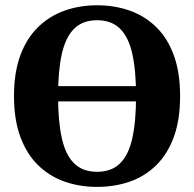

<svg xmlns="http://www.w3.org/2000/svg" viewBox="-20 -696 742 734"><path d="M554.4 -308.4H148V-366.7H554.4ZM202 -328.6Q202 -231.6 216.5 -167.1Q231.1 -102.7 263.9 -71Q296.7 -39.2 351.2 -39.2Q405.6 -39.2 438.5 -71Q471.3 -102.7 485.7 -167.1Q500.1 -231.6 500.1 -328.6Q500.1 -426.4 485.7 -490.5Q471.3 -554.6 438.5 -586.7Q405.6 -618.7 351.2 -618.7Q296.7 -618.7 263.9 -586.7Q231.1 -554.6 216.5 -490.5Q202 -426.4 202 -328.6ZM351.2 -675.8Q418.4 -675.8 476 -655.4Q533.7 -634.9 577.1 -592.6Q620.5 -550.3 644.5 -484.7Q668.5 -419 668.5 -328.6Q668.5 -237.9 644.5 -172.4Q620.5 -106.9 577.4 -64.5Q534.4 -22 476.4 -1.8Q418.4 18.5 351.2 18.5Q283.6 18.5 225.7 -2.2Q167.7 -22.9 124.6 -65.5Q81.5 -108.1 57.5 -173.6Q33.5 -239.1 33.5 -328.6Q33.5 -418.2 57.5 -483.7Q81.5 -549.2 125 -591.8Q168.4 -634.3 226.2 -655.1Q283.9 -675.8 351.2 -675.8Z"/></svg>

Font: Source Serif 4 Variable
Style: Regular
Weight: 400
Designer: Frank Grießhammer
Foundry: Adobe
Version: Version 4.005;hotconv 1.1.0;makeotfexe 2.6.0